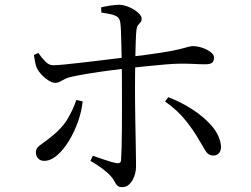

<svg xmlns="http://www.w3.org/2000/svg" viewBox="-20 -760 1040 797"><path d="M365.3 -113.4Q390.1 -105.1 416.4 -96Q442.7 -87 461.7 -83Q470.5 -81.5 476.1 -83.7Q481.6 -85.9 482.6 -95.9Q483.9 -113.7 484.8 -149.2Q485.6 -184.7 486 -228.5Q486.4 -272.4 486.3 -315.3Q486.2 -358.3 486.2 -390.3Q486.2 -411.5 486 -441.4Q485.8 -471.4 485.2 -504.7Q484.6 -538.1 483.9 -569.9Q483.2 -601.8 482.3 -626.8Q481.3 -651.8 479.7 -664.1Q477.2 -687.2 458.8 -694.9Q440.4 -702.6 400.8 -707.7L399.8 -729.6Q417 -733.7 438 -736.9Q459.1 -740.1 475.5 -740.1Q496.4 -739.3 517.7 -729.8Q539 -720.2 553.6 -707Q568.2 -693.7 568.2 -682Q568.2 -673 563 -667.4Q557.7 -661.9 552.7 -655.3Q547.7 -648.6 546.2 -633.8Q544.4 -615.4 543.4 -585Q542.4 -554.6 541.7 -519.2Q541.1 -483.8 540.7 -449.8Q540.4 -415.7 540.4 -388.7Q540.4 -366.3 540.7 -329.9Q541 -293.5 541.8 -252.2Q542.6 -211 543.3 -172.2Q544 -133.4 544.3 -105.7Q544.7 -78 544.7 -69.6Q544.7 -48.7 537.6 -28.7Q530.5 -8.8 517.8 4Q505.2 16.8 487.6 16.8Q473.6 16.8 467.3 10.6Q460.9 4.4 455.8 -6Q450.7 -16.3 439.2 -29.7Q425.7 -44.7 402.5 -61.8Q379.2 -78.8 355.4 -92.3ZM120.7 -531.7 139 -540.4Q152.9 -520.1 168.6 -504.3Q184.3 -488.5 200.6 -489.3Q216 -489.3 245.4 -492.1Q274.8 -494.9 311.7 -499.2Q348.5 -503.5 385.5 -507.8Q422.5 -512.2 453.8 -516.1Q485.2 -520 503.6 -522Q595.6 -533 647.8 -541.2Q699.9 -549.5 725.3 -555.8Q750.7 -562.2 761.3 -565.3Q771.9 -568.5 780.8 -568.5Q799.5 -568.5 819.7 -561.6Q839.9 -554.8 854.1 -544Q868.3 -533.2 868.3 -521.5Q868.3 -505.8 860.2 -499.5Q852 -493.1 833 -493.1Q811.3 -493.1 787.5 -494.5Q763.8 -495.8 731.2 -495.8Q707.8 -495.8 667.9 -492.6Q627.9 -489.4 584.9 -484.8Q541.8 -480.3 505.9 -476.3Q473.1 -472.5 431.7 -467Q390.2 -461.5 350.2 -455Q310.2 -448.5 280.6 -442.1Q261 -438.1 249.2 -432Q237.3 -426 228.8 -421.1Q220.4 -416.2 208.5 -416.2Q197.6 -416.2 183.1 -424.8Q168.5 -433.5 154.9 -447.4Q141.4 -461.3 133.2 -477.2Q128.8 -486.8 125.7 -502.2Q122.6 -517.7 120.7 -531.7ZM806.1 -179.1Q786.6 -214.3 752.3 -257.9Q718 -301.6 665.1 -338.9L678.6 -356.6Q729.8 -337.1 776.5 -307.2Q823.1 -277.4 855.9 -240.9Q888.7 -204.4 896.2 -163.2Q900.4 -141.8 891.8 -128.1Q883.2 -114.4 865.4 -114.4Q844.6 -114.4 832.4 -134.9Q820.3 -155.5 806.1 -179.1ZM296.8 -344.9 323.1 -339.1Q319.2 -298.5 303.8 -255.1Q288.5 -211.8 266 -175Q243.6 -138.1 216.9 -115.2Q190.2 -92.3 163.6 -92.3Q147.3 -92.3 138.1 -102.6Q129 -113 129 -126.6Q129 -139.6 135.4 -147.1Q141.7 -154.6 153 -162.3Q164.3 -170.1 180.1 -182.3Q234.3 -223.3 258.6 -263.2Q282.8 -303.1 296.8 -344.9Z"/></svg>

Font: Noto Serif SC
Style: Regular
Weight: 200
Designer: Ryoko NISHIZUKA 西塚涼子 (kana & ideographs); Frank Grießhammer (Latin, Greek & Cyrillic); Wenlong ZHANG 张文龙 (bopomofo); San
Foundry: Adobe
Version: Version 2.001;hotconv 1.1.0;makeotfexe 2.6.0